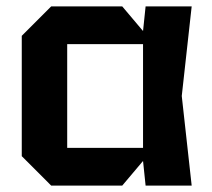

<svg xmlns="http://www.w3.org/2000/svg" viewBox="-20 -580 662 600"><path d="M140 0 48 -92V-468L140 -560H362L427 -483L435 -560H579L548 -280L579 0H435L427 -77L362 0ZM190 -118H427V-442H190Z"/></svg>

Font: Tektur SemiBold
Style: Regular
Weight: 600
Designer: Adam Jagosz
Foundry: Adam Jagosz
Version: Version 1.005;gftools[0.9.30]